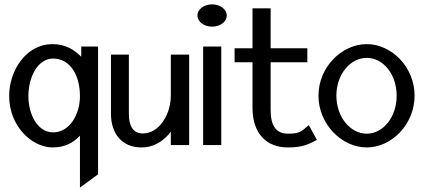

<svg xmlns="http://www.w3.org/2000/svg" viewBox="-20 -664 1946 879"><path d="M22 -225C22 -83 129 11 220 11C278 11 316 -11 346 -43V195L429 134V-451H352V-404C321 -436 280 -462 220 -462C101 -462 22 -343 22 -225ZM110 -224C110 -315 155 -396 223 -396C299 -396 346 -323 346 -224C346 -140 299 -58 223 -58C152 -58 110 -140 110 -224Z M488 -143C488 -52 539 11 627 11C689 11 732 -22 762 -61V0H846V-414H762V-227C762 -174 744 -131 722 -102C702 -75 672 -53 633 -53C589 -53 570 -89 570 -141V-414H488Z M884 -593C884 -563 916 -542 951 -542C986 -542 1018 -563 1018 -593C1018 -623 986 -644 951 -644C916 -644 884 -623 884 -593ZM910 0H993V-451H910Z M1054 -379H1136V-165C1138 -53 1199 11 1298 11C1366 11 1393 -4 1426 -21L1431 -23L1394 -91L1389 -87C1360 -64 1355 -52 1298 -52C1243 -52 1219 -90 1219 -160V-379H1387V-443H1219V-626H1136V-443H1054Z M1438 -226C1438 -95 1545 11 1659 11C1773 11 1878 -95 1878 -226C1878 -357 1773 -462 1659 -462C1545 -462 1438 -357 1438 -226ZM1520 -226C1520 -323 1583 -399 1659 -399C1735 -399 1796 -323 1796 -226C1796 -129 1735 -52 1659 -52C1583 -52 1520 -129 1520 -226Z"/></svg>

Font: Charger Sport
Style: DfBdNrw
Weight: 400
Designer: Jasper
Foundry: Cannot Into Space Fonts
Version: Version 1.1